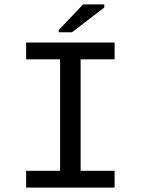

<svg xmlns="http://www.w3.org/2000/svg" viewBox="-20 -852 640 872"><path d="M98.6 -658.7H500.5V-582.5H346.2V-76.2H500.5V0H98.6V-76.2H252.9V-582.5H98.6ZM246.6 -705.6V-715.3L357.4 -832H453.6V-817.9L307.1 -705.6Z"/></svg>

Font: Liberation Mono
Style: Regular
Weight: 400
Monospace: yes
Designer: Steve Matteson
Foundry: Ascender Corporation
Version: Version 2.1.5